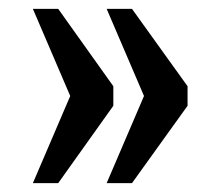

<svg xmlns="http://www.w3.org/2000/svg" viewBox="-20 -486 495 432"><path d="M220 -74 304 -270 220 -466H277L402 -292V-248L277 -74ZM54 -74 138 -270 54 -466H111L235 -292V-248L111 -74Z"/></svg>

Font: Noto Serif Tamil ExtraCondensed
Style: Bold
Weight: 700
Width: 2
Designer: Indian Type Foundry, Tom Grace, and the Monotype Design Team
Foundry: Monotype Imaging Inc.
Version: Version 2.004; ttfautohint (v1.8.4.7-5d5b)